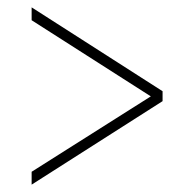

<svg xmlns="http://www.w3.org/2000/svg" viewBox="-20 -619 505 522"><path d="M66 -117V-152L390 -357L66 -564V-599L422 -371V-344Z"/></svg>

Font: Noto Serif Tamil Condensed Thin
Style: Italic
Weight: 100
Width: 3
Italic angle: -12°
Designer: Indian Type Foundry, Tom Grace, and the Monotype Design Team
Foundry: Monotype Imaging Inc.
Version: Version 2.003; ttfautohint (v1.8.4.7-5d5b)